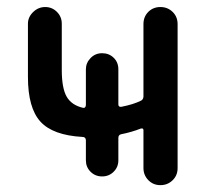

<svg xmlns="http://www.w3.org/2000/svg" viewBox="-20 -540 609 560"><path d="M220.7 -140.6Q133.8 -145.5 97.7 -185.5Q61.5 -225.6 61.5 -315.4V-470.7Q61.5 -490.2 76.7 -504.9Q91.8 -519.5 111.8 -519.5Q131.8 -519.5 146 -505.4Q160.2 -491.2 160.2 -470.7V-335.9Q160.2 -283.2 174.3 -258.3Q188.5 -233.4 221.7 -225.6Q229.5 -223.6 230.5 -233.4V-337.9Q230.5 -356.4 244.1 -370.6Q257.8 -384.8 277.8 -384.8Q297.9 -384.8 311.5 -371.6Q325.2 -358.4 325.2 -337.9V-235.4Q325.2 -227.5 334 -228.5Q369.1 -235.4 390.6 -246.1Q397.5 -249 398.4 -257.8V-469.7Q398.4 -491.2 412.6 -505.4Q426.8 -519.5 447.8 -519.5Q468.8 -519.5 483.4 -505.4Q498 -491.2 498 -469.7V-49.8Q498 -28.3 483.4 -14.2Q468.8 0 447.8 0Q426.8 0 412.6 -14.6Q398.4 -29.3 398.4 -49.8V-160.2Q398.4 -167 390.6 -165Q363.3 -154.3 333 -148.4Q325.2 -146.5 325.2 -137.7V-72.3Q325.2 -52.7 311.5 -39.1Q297.9 -25.4 277.8 -25.4Q257.8 -25.4 244.1 -39.1Q230.5 -52.7 230.5 -72.3V-131.8Q229.5 -140.6 220.7 -140.6Z"/></svg>

Font: Rounded Mgen+ 2p medium
Style: Regular
Weight: 500
Designer: [Source Han Sans]
Ryoko NISHIZUKA  (kana & ideographs); Paul D. Hunt (Latin, Greek & Cyrillic); Wenlong ZHANG  (bopomofo
Version: Version 1.059.20150602